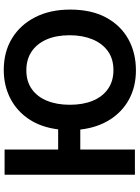

<svg xmlns="http://www.w3.org/2000/svg" viewBox="123 -878 760 1046"><g transform="rotate(-90 503.0 -355.0)"><path d="M642.3 5.5Q554.2 5.5 485.4 -31.6Q416.6 -68.7 373.7 -136.9Q330.8 -205.1 320.2 -297.6H211.5V0H74.2V-710H211.5V-418.2H321.2Q332.8 -511.8 377.2 -577.8Q421.5 -643.9 490.8 -679.2Q560.1 -714.5 644.6 -714.5Q744 -714.5 817.7 -669.2Q891.4 -623.9 932.6 -542.6Q973.8 -461.4 973.8 -353.1Q973.8 -237.3 930.8 -157.5Q887.8 -77.7 813.2 -36.1Q738.5 5.5 642.3 5.5ZM643.7 -117Q705.5 -117 747.5 -147.4Q789.6 -177.8 811.8 -231.7Q834 -285.7 834 -355.5Q834 -428.8 810.8 -481.6Q787.5 -534.3 745 -562.9Q702.4 -591.5 642.7 -591.5Q582.6 -591.5 540.5 -561.6Q498.5 -531.8 476.9 -478.5Q455.2 -425.3 455.2 -354.5Q455.2 -282.2 477.6 -228.6Q500.1 -175.1 542.4 -146.1Q584.7 -117 643.7 -117Z"/></g></svg>

Font: Raleway Thin
Style: Regular
Weight: 100
Designer: Matt McInerney, Pablo Impallari, Rodrigo Fuenzalida
Foundry: Matt McInerney, Pablo Impallari, Rodrigo Fuenzalida
Version: Version 4.026